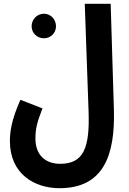

<svg xmlns="http://www.w3.org/2000/svg" viewBox="-20 -758 677 1008"><path d="M32 -17C32 156 162 230 292 230C520 230 585 63 578 -182L561 -738H425L445 -174C452 18 419 102 296 102C218 102 166 56 166 -31C166 -83 175 -117 203 -189L87 -234C39 -125 32 -65 32 -17ZM211 -557C246 -557 274 -585 274 -620C274 -656 246 -686 211 -686C174 -686 146 -656 146 -620C146 -585 174 -557 211 -557Z"/></svg>

Font: Noto Sans Arabic UI XCn
Style: Bold
Weight: 700
Width: 2
Designer: Monotype Design Team, Nadine Chahine and Nizar Qandah
Foundry: Monotype Imaging Inc.
Version: Version 2.010